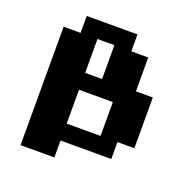

<svg xmlns="http://www.w3.org/2000/svg" viewBox="-166 -1041 1333 1333"><g transform="rotate(20 500.0 -375.0)"><path d="M250 -875H625V-750H750V-500H875V-125H750V0H375V125H125V-750H250ZM375 -750V-500H500V-750ZM375 -375V-125H625V-375Z"/></g></svg>

Font: Dogica
Style: Bold
Weight: 700
Monospace: yes
Designer: Roberto Mocci
Version: Version 001.000